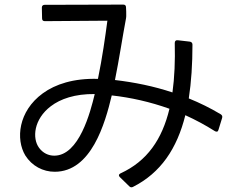

<svg xmlns="http://www.w3.org/2000/svg" viewBox="-20 -776 1040 835"><path d="M466 -361C548 -352 633 -333 717 -303C685 -170 620 -75 504 -22C496 -18 495 -12 501 -6L542 34C547 39 552 40 558 37C679 -24 750 -130 786 -275C830 -255 873 -232 914 -206C922 -201 928 -203 930 -211C935 -227 942 -249 946 -263C948 -270 946 -275 940 -279C895 -306 848 -329 801 -348C812 -419 817 -497 817 -582C817 -589 813 -594 805 -595L753 -601C745 -602 740 -598 740 -589C742 -511 739 -439 730 -374C649 -401 565 -418 480 -428C498 -517 512 -611 528 -696C529 -701 529 -705 529 -710C529 -719 529 -734 528 -744C528 -752 524 -756 516 -756L174 -755C167 -755 162 -751 162 -743L163 -696C163 -688 167 -684 175 -684C230 -684 424 -686 447 -686C438 -618 425 -525 406 -433C300 -436 221 -410 166 -370C59 -292 48 -170 90 -100C119 -54 167 -29 218 -29C377 -29 437 -239 466 -361ZM392 -367C373 -288 324 -99 216 -99C191 -99 167 -110 150 -133C119 -175 127 -258 201 -314C243 -346 306 -368 392 -367Z"/></svg>

Font: LINE Seed JP App_OTF Regular
Style: Regular
Weight: 400
Designer: LY Corporation & Fontrix & Fontworks
Version: Version 1.002